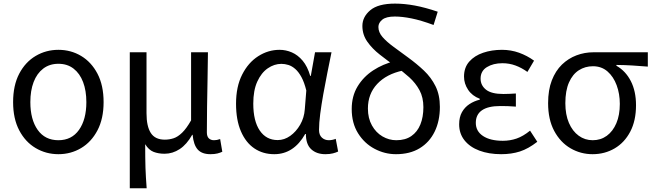

<svg xmlns="http://www.w3.org/2000/svg" viewBox="-20 -829 3572 1049"><path d="M299.1 13.4Q231.4 13.4 174.9 -20Q118.4 -53.3 85 -117Q51.6 -180.6 51.6 -271Q51.6 -362.5 85 -426.3Q118.4 -490 174.9 -523.4Q231.4 -556.8 299.1 -556.8Q367.2 -556.8 423.2 -523.4Q479.2 -490 512.6 -426.3Q546 -362.5 546 -271Q546 -180.6 512.6 -117Q479.2 -53.3 423.2 -20Q367.2 13.4 299.1 13.4ZM299.1 -62.9Q371.7 -62.9 411.7 -119.5Q451.8 -176.2 451.8 -271Q451.8 -333.8 433.9 -380.8Q416 -427.8 381.8 -454.2Q347.7 -480.5 299.1 -480.5Q250.8 -480.5 216.2 -454.2Q181.6 -427.8 163.7 -380.8Q145.8 -333.8 145.8 -271Q145.8 -176.2 185.8 -119.5Q225.9 -62.9 299.1 -62.9Z M689.1 199.6V-543.4H780.5V-210.3Q780.5 -138.9 803.9 -102.5Q827.4 -66 880.3 -66Q905.4 -66 928.5 -73.6Q951.6 -81.2 975.2 -104.1Q998.8 -126.9 1024 -171.4V-543.4H1116.1Q1115.3 -469.8 1113.9 -393.9Q1112.4 -318 1111.3 -244.8Q1110.2 -171.5 1110.2 -105.8Q1110.2 -83.3 1121 -73.1Q1131.7 -62.9 1149.4 -62.9Q1157.4 -62.9 1165.1 -64.4Q1172.8 -65.9 1182.8 -69.3L1194.6 0.1Q1182.9 5.7 1167.7 9.5Q1152.4 13.4 1129.6 13.4Q1083.3 13.4 1060.4 -11.9Q1037.6 -37.3 1032.4 -92.4H1030Q1000.6 -40 961.9 -14.5Q923.1 11 879.2 11Q845.6 11 819.1 0.8Q792.7 -9.5 773.2 -41.2Q773.2 -1.5 773.6 29.5Q774 60.5 774.8 87.2Q775.7 113.9 777.3 140.7Q778.9 167.5 781.3 199.6Z M1478.5 13.4Q1416.8 13.4 1369.9 -18.1Q1322.9 -49.7 1296.3 -111.5Q1269.6 -173.3 1269.6 -262.3Q1269.6 -355.7 1303 -421.4Q1336.3 -487.2 1390.8 -522Q1445.2 -556.8 1507.6 -556.8Q1542 -556.8 1574.6 -542.7Q1607.1 -528.7 1633.6 -497.4Q1660 -466 1675 -414.2H1678.1L1701.2 -543.4H1791.2Q1780.2 -489.9 1768.5 -431.1Q1756.7 -372.4 1746.4 -314.9Q1736.1 -257.4 1729.5 -206.8Q1723 -156.3 1723 -119.2Q1723 -91.6 1738.5 -77.3Q1754 -62.9 1776.7 -62.9Q1786 -62.9 1796.1 -65Q1806.2 -67.1 1814.3 -70.5L1827.4 -1.1Q1816.3 4.4 1799 8.9Q1781.8 13.4 1757.7 13.4Q1709.6 13.4 1680.4 -13.5Q1651.2 -40.4 1651.3 -96.9H1647.5Q1584.8 13.4 1478.5 13.4ZM1497.1 -63.7Q1533.3 -63.7 1565.5 -86.5Q1597.8 -109.3 1620 -147.7Q1642.1 -186.1 1645.3 -232.1L1653.5 -334.6Q1642.5 -379.2 1627 -407.7Q1611.5 -436.2 1593.3 -452.1Q1575.1 -468.1 1555.7 -474.1Q1536.3 -480.1 1517.5 -480.1Q1478.2 -480.1 1442.9 -455.7Q1407.6 -431.4 1385.7 -383.3Q1363.8 -335.1 1363.8 -263Q1363.8 -168 1399.2 -115.8Q1434.7 -63.7 1497.1 -63.7Z M2143.4 13.4Q2082 13.4 2026.5 -16Q1971 -45.3 1936.3 -100.8Q1901.6 -156.2 1901.6 -233.4Q1901.6 -303.8 1933.6 -356.7Q1965.5 -409.5 2018.9 -444.5Q2072.4 -479.4 2136.8 -495L2180.8 -443.5Q2091.5 -424.4 2040.8 -370.3Q1990.1 -316.2 1990.1 -236Q1990.1 -182.9 2012.1 -143.7Q2034 -104.5 2069.6 -83.7Q2105.2 -62.9 2145.4 -62.9Q2194.7 -62.9 2227.5 -85.7Q2260.3 -108.4 2276.7 -148.9Q2293.2 -189.4 2293.2 -243.6Q2293.2 -296.6 2272.1 -335.9Q2250.9 -375.2 2216.2 -406.6Q2181.4 -438 2140.6 -466.6Q2096.7 -498.1 2055 -530.7Q2013.3 -563.3 1986.6 -601.6Q1959.9 -639.8 1959.9 -687.2Q1959.9 -736.7 2002.9 -773Q2045.8 -809.3 2138.4 -809.3Q2189.4 -809.3 2246.7 -798.7Q2304.1 -788 2371.5 -765L2348.9 -692.5Q2279.9 -718 2228.4 -728.4Q2176.9 -738.7 2137.1 -738.7Q2089.6 -738.7 2068.5 -721.5Q2047.4 -704.2 2047.4 -681.8Q2047.4 -652.5 2069.9 -626.7Q2092.4 -600.9 2129.4 -573.8Q2166.3 -546.8 2210.1 -514.6Q2256.8 -480.6 2296.3 -443.3Q2335.7 -406 2359.5 -358.1Q2383.3 -310.3 2383.3 -245Q2383.3 -168.1 2354.8 -109.8Q2326.4 -51.6 2273 -19.1Q2219.7 13.4 2143.4 13.4Z M2717.9 13.4Q2651 13.4 2599 -6.1Q2547 -25.6 2517.8 -62.4Q2488.6 -99.1 2488.6 -149.6Q2488.6 -188.8 2503.7 -215.9Q2518.9 -243 2544.6 -260Q2570.3 -277 2601.2 -284.4V-289.4Q2559.5 -305.2 2537.4 -338.7Q2515.2 -372.2 2515.2 -410.5Q2515.2 -460.1 2543.8 -492.5Q2572.4 -524.8 2619.5 -540.8Q2666.5 -556.8 2722.4 -556.8Q2771.6 -556.8 2815.9 -540.9Q2860.3 -524.9 2897.8 -497.6L2861.5 -436Q2829.8 -458.9 2796.2 -471.2Q2762.6 -483.6 2725.1 -483.6Q2674.9 -483.6 2640.3 -462.4Q2605.7 -441.2 2605.7 -399.5Q2605.7 -362.5 2635.4 -339Q2665 -315.5 2730.3 -315.5Q2746.5 -315.5 2762.7 -316.3Q2778.9 -317.2 2798.5 -318.2V-246.5Q2774.7 -248.5 2754.4 -249.1Q2734.1 -249.7 2713.5 -249.7Q2646.9 -249.7 2613.3 -226.5Q2579.6 -203.3 2579.6 -157.8Q2579.6 -112.1 2619 -86Q2658.4 -59.8 2727.4 -59.8Q2766.7 -59.8 2802.5 -72.1Q2838.3 -84.5 2876 -115.2L2915.5 -54.4Q2866.6 -16.3 2820.6 -1.4Q2774.6 13.4 2717.9 13.4Z M3217.5 13.4Q3152.3 13.4 3096.9 -18.9Q3041.5 -51.2 3008 -113.6Q2974.6 -176.1 2974.6 -265.2Q2974.6 -337.4 2994.8 -389.7Q3015.1 -442.1 3050 -476Q3085 -509.8 3129.5 -526.6Q3174 -543.4 3222.5 -543.4H3519.4V-465.1Q3473.4 -468.9 3433.2 -471.3Q3393 -473.8 3347.8 -474.2V-469.8Q3397.9 -441.5 3426.4 -386.2Q3454.9 -330.9 3454.9 -253.9Q3454.9 -169.8 3423.5 -109.9Q3392.2 -50 3338.2 -18.3Q3284.2 13.4 3217.5 13.4ZM3218.3 -62.9Q3262 -62.9 3295.3 -87.1Q3328.6 -111.4 3347.5 -155.8Q3366.4 -200.2 3366.4 -261.3Q3366.4 -316.3 3349.2 -363.1Q3332 -409.8 3299.3 -438.5Q3266.6 -467.1 3219.5 -467.1Q3176.9 -467.1 3142.7 -445.3Q3108.4 -423.4 3088.6 -378.4Q3068.8 -333.4 3068.8 -265.2Q3068.8 -202.9 3088.3 -157.5Q3107.8 -112.2 3141.8 -87.5Q3175.7 -62.9 3218.3 -62.9Z"/></svg>

Font: Noto Sans JP
Style: Regular
Weight: 100
Designer: Ryoko NISHIZUKA 西塚涼子 (kana, bopomofo & ideographs); Paul D. Hunt (Latin, Greek & Cyrillic); Sandoll Communications 산돌커뮤니
Foundry: Adobe
Version: Version 2.004;hotconv 1.0.118;makeotfexe 2.5.65603